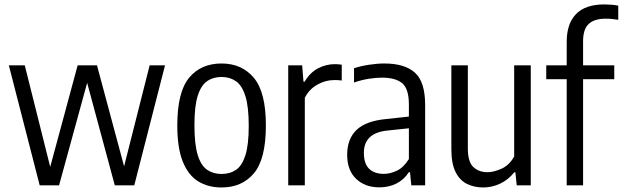

<svg xmlns="http://www.w3.org/2000/svg" viewBox="-20 -838 2815 868"><path d="M159.5 0 20 -542.5H92L207 -83.5L331 -542.5H418.5L541 -86L656.5 -542.5H726L587 0H499L374 -463.5L247 0Z M981.5 9.5Q920.5 9.5 875.5 -18.5Q830.5 -46.5 806 -108.2Q781.5 -170 781.5 -270.5Q781.5 -422 835 -486.5Q888.5 -551 981.5 -551Q1073.5 -551 1127.8 -486Q1182 -421 1182 -271Q1182 -119.5 1128.2 -55Q1074.5 9.5 981.5 9.5ZM981.5 -51.5Q1019.5 -51.5 1047 -70.2Q1074.5 -89 1089.5 -136.2Q1104.5 -183.5 1104.5 -269Q1104.5 -356 1089.2 -404Q1074 -452 1046.5 -471Q1019 -490 981.5 -490Q944 -490 916.5 -471.2Q889 -452.5 874 -405.2Q859 -358 859 -272.5Q859 -185.5 873.8 -137.5Q888.5 -89.5 916.2 -70.5Q944 -51.5 981.5 -51.5Z M1283 0V-542.5H1346L1352 -468.5H1357Q1381 -509.5 1417.2 -528.8Q1453.5 -548 1494 -548Q1503.5 -548 1511.5 -547.2Q1519.5 -546.5 1525 -545.5V-474Q1516 -475.5 1508 -475.8Q1500 -476 1490 -476Q1451.5 -476 1414.8 -455.5Q1378 -435 1358 -396V0Z M1695 9Q1630.5 9 1590 -29.5Q1549.5 -68 1549.5 -138Q1549.5 -210.5 1592.2 -251Q1635 -291.5 1727 -300L1828.5 -311V-366Q1828.5 -436.5 1798.2 -461.8Q1768 -487 1707 -487Q1680 -487 1646.8 -481.8Q1613.5 -476.5 1580.5 -465V-529.5Q1610 -539.5 1647.8 -545.2Q1685.5 -551 1718 -551Q1809 -551 1855.5 -509.8Q1902 -468.5 1902 -363V0H1839.5L1833.5 -59.5H1828.5Q1805.5 -24.5 1771.2 -7.8Q1737 9 1695 9ZM1625 -147Q1625 -98 1648.8 -75Q1672.5 -52 1715.5 -52Q1743.5 -52 1774 -66.2Q1804.5 -80.5 1828.5 -119V-258L1732.5 -248Q1625 -237.5 1625 -147Z M2164.5 9.5Q2124 9.5 2091.2 -6.5Q2058.5 -22.5 2039.5 -60.5Q2020.5 -98.5 2020.5 -164V-542.5H2095V-167Q2095 -106 2120 -82.8Q2145 -59.5 2184 -59.5Q2211.5 -59.5 2247 -75.2Q2282.5 -91 2304.5 -130.5V-542.5H2379.5V0H2316L2310 -59H2305Q2277 -24.5 2240.5 -7.5Q2204 9.5 2164.5 9.5Z M2542 0V-480H2449.5V-542.5H2542V-649Q2542 -731.5 2584.5 -774.8Q2627 -818 2711.5 -818Q2725.5 -818 2742.5 -816.8Q2759.5 -815.5 2775 -812.5V-748.5Q2760 -751 2747 -752.2Q2734 -753.5 2718 -753.5Q2667 -753.5 2641.5 -729.8Q2616 -706 2616 -651.5V-542.5H2757V-480H2616V0Z"/></svg>

Font: Encode Sans Cnd
Style: Regular
Weight: 400
Width: 3
Designer: Multiple Designers
Foundry: Impallari Type
Version: Version 3.002; ttfautohint (v1.8.3) -l 8 -r 50 -G 200 -x 14 